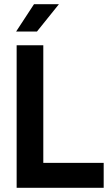

<svg xmlns="http://www.w3.org/2000/svg" viewBox="-20 -897 537 917"><path d="M156.4 -746.3H56.9L142.5 -877.1H261.5ZM475.2 -119V0H59.5V-680.7H186.8V-119Z"/></svg>

Font: Puralecka Narrow
Style: Bold
Weight: 700
Designer: Hector Gatti, Marcela Romero, Pablo Cosgaya and Nicolas Silva
Version: Version 1.004;PS 001.004;hotconv 1.0.70;makeotf.lib2.5.58329